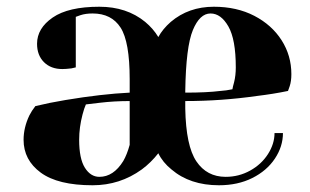

<svg xmlns="http://www.w3.org/2000/svg" viewBox="-20 -535 920 570"><path d="M50 -120Q50 -156 67 -192Q74 -206 85 -220Q126 -230 174 -238Q282 -256 365 -260V-300Q365 -411 338 -453Q311 -495 255 -495Q234 -495 219 -490L205 -485V-335L192 -332Q176 -330 165 -330Q131 -330 110.5 -350.5Q90 -371 90 -405Q90 -451 136.5 -483Q183 -515 275 -515Q356 -515 411 -470Q435 -450 450 -425Q463 -449 487 -470Q540 -515 615 -515Q683 -515 735 -488Q787 -461 816 -415.5Q845 -370 845 -315Q845 -294 840 -279L835 -265Q792 -256 742 -250Q637 -235 530 -235V-213Q532 -102 563 -56Q594 -10 650 -10Q689 -10 722.5 -28.5Q756 -47 775.5 -77.5Q795 -108 795 -140H820Q820 -100 796 -64Q772 -28 729 -6.5Q686 15 630 15Q544 15 489 -32Q463 -53 450 -80Q428 -52 401 -32Q336 15 255 15Q152 15 101 -22.5Q50 -60 50 -120ZM634 -265Q651 -266 670 -270Q671 -277 675 -291Q680 -311 680 -335Q680 -418 658 -456.5Q636 -495 605 -495Q573 -495 552.5 -445.5Q532 -396 530 -265V-260Q594 -260 634 -265ZM346 -57Q357 -76 365 -105V-235Q319 -235 277 -230Q246 -226 235 -225Q230 -214 225 -195Q215 -157 215 -120Q215 -64 232 -37Q249 -10 275 -10Q317 -10 346 -57Z"/></svg>

Font: Yeseva One
Style: Regular
Weight: 400
Designer: Jovanny Lemonad
Foundry: Jovanny Lemonad
Version: Version 2.000